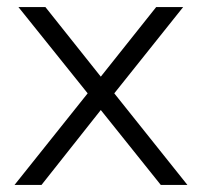

<svg xmlns="http://www.w3.org/2000/svg" viewBox="-20 -521 568 541"><path d="M302 -258 508 0H433L264 -211L97 0H21L227 -258L32 -501H108L264 -305L420 -501H496Z"/></svg>

Font: Muli Light
Style: Regular
Weight: 300
Designer: Vernon Adams
Foundry: Vernon Adams
Version: Version 2.100